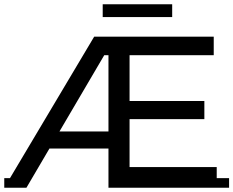

<svg xmlns="http://www.w3.org/2000/svg" viewBox="-26 -872 1095 901"><path d="M-6 9 416 -700H516V-613H428L489 -657L98 9ZM-6 9V-36H96V9ZM178 -175 183 -255H516V-175ZM483 9V-36H1049V9ZM483 8V-700H977V-613H582V-88H991V8ZM573 -313 574 -398H933V-313ZM456 -792V-852H782V-792Z"/></svg>

Font: Montserrat Underline Thin Medium
Style: Regular
Weight: 500
Version: Version 9.000